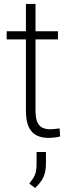

<svg xmlns="http://www.w3.org/2000/svg" viewBox="-20 -686 360 969"><path d="M272.5 -487.3H13.7V-528.3H272.5ZM159.2 -666V-127.9Q159.2 -87.9 169.4 -67.6Q179.7 -47.4 196.3 -40.5Q212.9 -33.7 231.9 -33.7Q245.6 -33.7 257.6 -35.2Q269.5 -36.6 280.8 -38.1L283.7 2.4Q272.9 5.9 255.9 7.8Q238.8 9.8 223.6 9.8Q189.9 9.8 164.6 -2.7Q139.2 -15.1 125 -45.2Q110.8 -75.2 110.8 -127.9V-666ZM211.9 136.7Q211.9 181.6 199 208.5Q186 235.4 157.2 262.7L127.9 240.7Q139.2 226.1 146.2 215.1Q153.3 204.1 157.2 193.6Q161.1 183.1 162.8 170.2Q164.6 157.2 164.6 137.7V81.1H211.9Z"/></svg>

Font: Heebo ExtraLight
Style: Regular
Weight: 250
Designer: Oded Ezer
Foundry: Ezer Type House
Version: Version 3.100